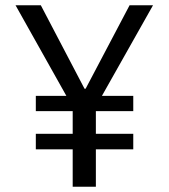

<svg xmlns="http://www.w3.org/2000/svg" viewBox="-20 -709 640 729"><path d="M367 -345H486V-287H344V-201H486V-142H344V0H256V-142H116V-201H256V-287H116V-345H232L39 -689H135L301 -372H305L472 -689H561Z"/></svg>

Font: Fira Mono
Style: Regular
Weight: 400
Designer: Carrois Corporate & Edenspiekermann AG
Foundry: Carrois Corporate GbR & Edenspiekermann AG
Version: Version 3.206